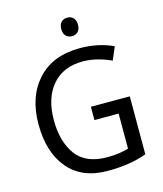

<svg xmlns="http://www.w3.org/2000/svg" viewBox="-133 -1012 949 1120"><g transform="rotate(-15 342.0 -452.5)"><path d="M378.9 -296.9H524.9V-85C491.7 -75.7 454.1 -67.9 397 -67.9C309.1 -67.9 246.1 -94.7 207.5 -148.4C168.9 -202.1 149.9 -271.5 149.9 -356.9C149.9 -445.8 171.9 -516.1 216.3 -567.9C260.3 -619.1 321.8 -645 400.9 -645C463.9 -645 525.4 -625.5 571.8 -604L605 -682.1C547.9 -709 479.5 -724.1 404.8 -724.1C294.9 -724.1 210 -690.9 148.9 -624C87.9 -557.1 57.1 -468.3 57.1 -356.9C57.1 -244.1 84.5 -155.3 139.6 -89.4C194.8 -23.4 273.9 9.8 377.9 9.8C471.7 9.8 542 -1.5 613.8 -26.9V-377H378.9ZM379.9 -915C352.1 -915 329.1 -897.9 329.1 -859.4C329.1 -820.3 352.1 -803.2 379.9 -803.2C406.7 -803.2 430.2 -820.3 430.2 -859.4C430.2 -897.9 406.7 -915 379.9 -915Z"/></g></svg>

Font: Avrile Sans
Style: Regular
Weight: 400
Designer: Monotype Design Team, Google (font), Stefan Peev (BGR Cyrillic), Cristiano Sobral (main changes)
Foundry: The Avrile Sans Project Authors
Version: Version 3.110